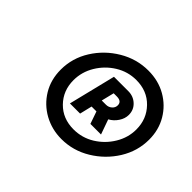

<svg xmlns="http://www.w3.org/2000/svg" viewBox="-91 -778 640 640"><g transform="rotate(45 229.0 -458.5)"><path d="M249.3 -275Q204.2 -275 166.3 -295.8Q128.5 -316.7 106.2 -353.5Q84 -390.3 84 -437.5Q84 -491.7 113.2 -538.2Q142.4 -584.7 190.3 -613.2Q238.2 -641.7 293.1 -641.7Q340.3 -641.7 377.4 -620.5Q414.6 -599.3 436.1 -562.8Q457.6 -526.4 457.6 -480.6Q457.6 -426.4 428.5 -379.5Q399.3 -332.6 351.7 -303.8Q304.2 -275 249.3 -275ZM138.9 -442.4Q138.9 -393.1 171.5 -359.7Q204.2 -326.4 254.9 -326.4Q295.1 -326.4 328.8 -347.2Q362.5 -368.1 383 -402.1Q403.5 -436.1 403.5 -474.3Q403.5 -523.6 370.8 -557.3Q338.2 -591 286.8 -591Q247.2 -591 213.5 -570.1Q179.9 -549.3 159.4 -515.3Q138.9 -481.2 138.9 -442.4ZM185.4 -379.2 226.4 -545.8H293.8Q318.1 -545.8 334.7 -530.2Q351.4 -514.6 351.4 -491Q351.4 -473.6 340.6 -457.3Q329.9 -441 313.2 -431.9L331.9 -379.2H281.9L266.7 -422.9H243.8L233.3 -379.2ZM253.5 -461.1H273.6Q285.4 -461.1 294.1 -468.8Q302.8 -476.4 302.8 -487.5Q302.8 -506.2 279.2 -506.2H264.6Z"/></g></svg>

Font: Afacad SemiBold
Style: Italic
Weight: 600
Italic angle: -14°
Designer: Kristian Moeller
Foundry: Dicotype
Version: Version 1.000